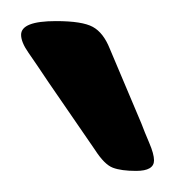

<svg xmlns="http://www.w3.org/2000/svg" viewBox="-20 -738 166 182"><path d="M109 -576Q95 -576 87 -579Q79 -582 70 -596L26 -660Q14 -678 7 -688Q0 -698 0 -705Q0 -718 33 -718Q58 -718 68 -712.5Q78 -707 84 -692L114 -621Q117 -613 121.5 -602.5Q126 -592 126 -586Q126 -576 109 -576Z"/></svg>

Font: Asap Condensed Light
Style: Regular
Weight: 300
Width: 3
Designer: Pablo Cosgaya
Foundry: Omnibus-Type
Version: Version 3.001; ttfautohint (v1.8.4.7-5d5b)